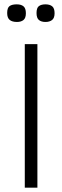

<svg xmlns="http://www.w3.org/2000/svg" viewBox="-20 -863 286 883"><path d="M94 0V-660H152V0ZM189 -762Q170 -762 159 -771Q148 -780 148 -803Q148 -827 159 -835Q170 -843 189 -843Q209 -843 220 -834Q231 -825 231 -802Q231 -780 219.5 -771Q208 -762 189 -762ZM58 -762Q36 -762 24.5 -771.5Q13 -781 13 -803Q13 -827 24 -835Q35 -843 57 -843Q77 -843 88 -834Q99 -825 99 -802Q99 -780 88 -771Q77 -762 58 -762Z"/></svg>

Font: Bricolage Grotesque 96pt ExtraBold ExtraLight
Style: Regular
Weight: 250
Version: Version 1.001;gftools[0.9.33.dev8+g029e19f]